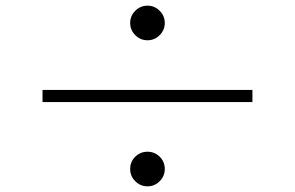

<svg xmlns="http://www.w3.org/2000/svg" viewBox="-20 -711 1040 677"><path d="M500 -691Q525 -691 543 -673Q561 -655 561 -630Q561 -605 543 -587Q525 -569 500 -569Q475 -569 457 -587Q439 -605 439 -630Q439 -655 457 -673Q475 -691 500 -691ZM870 -394V-351H130V-394ZM500 -176Q525 -176 543 -158.5Q561 -141 561 -115Q561 -90 543 -72Q525 -54 500 -54Q475 -54 457 -72Q439 -90 439 -115Q439 -141 457 -158.5Q475 -176 500 -176Z"/></svg>

Font: Noto Sans KR ExtraLight
Style: Regular
Weight: 250
Designer: Ryoko NISHIZUKA  (kana, bopomofo & ideographs); Paul D. Hunt (Latin, Greek & Cyrillic); Sandoll Communications , Soo-you
Foundry: Adobe
Version: Version 2.004-H2;hotconv 1.0.118;makeotfexe 2.5.65603